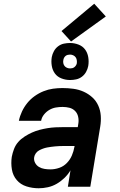

<svg xmlns="http://www.w3.org/2000/svg" viewBox="-20 -999 640 1027"><path d="M187 8Q153 8 121.5 -2Q90 -12 69.5 -36Q49 -60 43.5 -93Q38 -126 43 -160Q47 -181 55 -202Q63 -223 77.5 -239.5Q92 -256 111.5 -268.5Q131 -281 151 -290Q171 -299 192 -304.5Q213 -310 234.5 -313.5Q256 -317 277 -318Q298 -319 318 -319H396L399 -338Q402 -356 398 -374.5Q394 -393 381.5 -405.5Q369 -418 351.5 -422.5Q334 -427 315 -427Q297 -427 279 -424Q261 -421 244.5 -411.5Q228 -402 215.5 -386.5Q203 -371 200 -353H81Q86 -378 97.5 -402.5Q109 -427 126 -448Q143 -469 165.5 -485Q188 -501 213 -511Q238 -521 263.5 -524.5Q289 -528 314 -528Q344 -528 373 -524Q402 -520 427.5 -508.5Q453 -497 473.5 -478.5Q494 -460 505.5 -434.5Q517 -409 519 -380Q521 -351 516 -321L463 0H343L357 -88Q344 -66 325 -47.5Q306 -29 283.5 -16Q261 -3 236 2.5Q211 8 187 8ZM250 -93Q273 -93 296.5 -101Q320 -109 337.5 -127Q355 -145 364.5 -167.5Q374 -190 378 -213L379 -218H318Q308 -218 297 -217.5Q286 -217 275 -216Q264 -215 253 -213.5Q242 -212 231.5 -210Q221 -208 210 -204Q199 -200 189 -194.5Q179 -189 172 -179.5Q165 -170 163 -159Q160 -143 167.5 -128.5Q175 -114 188.5 -106Q202 -98 218 -95.5Q234 -93 250 -93ZM355 -571Q331 -571 309 -579.5Q287 -588 274 -605.5Q261 -623 257 -646.5Q253 -670 257 -694Q260 -710 268.5 -725.5Q277 -741 291 -751.5Q305 -762 321.5 -765.5Q338 -769 355 -769Q378 -769 400 -760.5Q422 -752 435 -734.5Q448 -717 452 -693.5Q456 -670 452 -646Q449 -630 440.5 -614.5Q432 -599 418 -588.5Q404 -578 387.5 -574.5Q371 -571 355 -571ZM355 -633Q361 -633 367 -634.5Q373 -636 378 -640Q383 -644 386.5 -649.5Q390 -655 391 -661Q392 -670 390.5 -678.5Q389 -687 384 -693.5Q379 -700 371 -703.5Q363 -707 355 -707Q349 -707 342.5 -705.5Q336 -704 331 -700Q326 -696 323 -690.5Q320 -685 319 -679Q317 -670 318.5 -661.5Q320 -653 325 -646.5Q330 -640 338 -636.5Q346 -633 355 -633ZM360 -777 309 -833 484 -979 546 -911Z"/></svg>

Font: Iosevka SS04 Extended Oblique
Style: Bold
Weight: 700
Width: 7
Italic angle: -9°
Monospace: yes
Designer: Belleve Invis
Foundry: Belleve Invis
Version: Version 19.0.0; ttfautohint (v1.8.4)